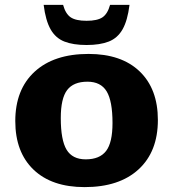

<svg xmlns="http://www.w3.org/2000/svg" viewBox="-20 -752 708 785"><path d="M326 13Q191.5 13 117 -58.5Q42.5 -130 42.5 -257Q42.5 -386 121.5 -458.8Q200.5 -531.5 342 -531.5Q476.5 -531.5 551 -460Q625.5 -388.5 625.5 -261.5Q625.5 -132 546.5 -59.5Q467.5 13 326 13ZM330.5 -100.5Q387.5 -100.5 413.8 -134.8Q440 -169 440 -249Q440 -339 416 -378.5Q392 -418 337.5 -418Q280.5 -418 254.5 -383.8Q228.5 -349.5 228.5 -269.5Q228.5 -179.5 252.2 -140Q276 -100.5 330.5 -100.5ZM334 -667Q378 -667 399 -681.2Q420 -695.5 430 -732H509.5Q501.5 -668 481.2 -632.2Q461 -596.5 425 -582.2Q389 -568 334 -568Q279 -568 243 -582.2Q207 -596.5 186.8 -632.2Q166.5 -668 158.5 -732H238Q248 -695.5 269 -681.2Q290 -667 334 -667Z"/></svg>

Font: Newsreader 6pt
Style: Bold
Weight: 700
Designer: Hugues Gentile
Foundry: Production Type
Version: Version 1.003; ttfautohint (v1.8.3)